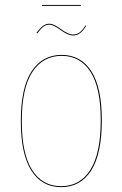

<svg xmlns="http://www.w3.org/2000/svg" viewBox="-20 -750 497 779"><path d="M308.1 -726.1H150.4V-730H308.1ZM275.4 -606Q256.3 -606 226.3 -627.9Q196.3 -649.9 181.2 -649.9Q167 -649.9 156.5 -642.1Q146 -634.3 131.3 -614.7L127.9 -616.7Q142.6 -636.2 154.3 -645Q166 -653.8 181.2 -653.8Q197.3 -653.8 227.3 -631.8Q257.3 -609.9 275.4 -609.9Q291 -609.9 302.5 -618.2Q314 -626.5 327.1 -647L330.1 -645.5Q316.9 -624.5 304.4 -615.2Q292 -606 275.4 -606ZM393.1 -262.2Q393.1 -125.5 349.9 -58.1Q306.6 9.3 228 9.3Q149.9 9.3 107.2 -57.9Q64.5 -125 64.5 -258.3Q64.5 -394.5 108.4 -460.9Q152.3 -527.3 230 -527.3Q307.6 -527.3 350.3 -461.4Q393.1 -395.5 393.1 -262.2ZM68.4 -258.3Q68.4 -126.5 110.1 -60.5Q151.9 5.4 228 5.4Q304.7 5.4 346.7 -61Q388.7 -127.4 388.7 -262.2Q388.7 -393.6 347.2 -458.5Q305.7 -523.4 230 -523.4Q154.3 -523.4 111.3 -458Q68.4 -392.6 68.4 -258.3Z"/></svg>

Font: Fira Sans Compressed Four
Style: Regular
Weight: 100
Width: 1
Designer: Carrois Corporate & Edenspiekermann AG
Foundry: Carrois Corporate GbR & Edenspiekermann AG
Version: Version 4.203;PS 004.203;hotconv 1.0.88;makeotf.lib2.5.64775